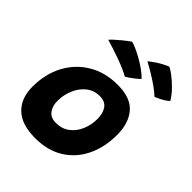

<svg xmlns="http://www.w3.org/2000/svg" viewBox="-226 -942 1083 1083"><g transform="rotate(45 316.0 -400.0)"><path d="M241.5 11Q132 11 78.2 -40.8Q24.5 -92.5 24.5 -183Q24.5 -285 66.2 -363.5Q108 -442 183 -486.8Q258 -531.5 357.5 -531.5Q461.5 -531.5 508.2 -476.8Q555 -422 555 -329.5Q555 -229.5 517.2 -152.5Q479.5 -75.5 409.2 -32.2Q339 11 241.5 11ZM262.5 -132.5Q310.5 -132.5 344.2 -158.2Q378 -184 395.5 -225.8Q413 -267.5 413 -315.5Q413 -358 393.8 -386.5Q374.5 -415 331 -415Q284.5 -415 250.8 -387.8Q217 -360.5 199 -317.2Q181 -274 181 -227Q181 -185.5 201 -159Q221 -132.5 262.5 -132.5ZM490 -809.5Q503 -805 530 -784.8Q557 -764.5 585.5 -735.5Q614 -706.5 631.5 -676.5Q613 -659 586.5 -645.8Q560 -632.5 551.5 -630Q534.5 -647 505 -668Q475.5 -689 442.5 -709Q409.5 -729 382 -743.5Q389.5 -751 420 -771.8Q450.5 -792.5 490 -809.5ZM242.5 -760.5Q253.5 -759 277 -748.8Q300.5 -738.5 329 -722.8Q357.5 -707 384.5 -688Q411.5 -669 429 -650Q422 -641.5 405.8 -628.8Q389.5 -616 374 -605.2Q358.5 -594.5 353 -592Q337.5 -601.5 311.2 -613Q285 -624.5 254 -635.8Q223 -647 192.8 -656.8Q162.5 -666.5 140 -673Q144 -679 159.5 -693.5Q175 -708 197 -726Q219 -744 242.5 -760.5Z"/></g></svg>

Font: Grandstander
Style: Bold Italic
Weight: 700
Italic angle: -15°
Designer: Tyler Finck
Foundry: Etcetera Type Co
Version: Version 1.200; ttfautohint (v1.8.3)